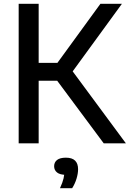

<svg xmlns="http://www.w3.org/2000/svg" viewBox="-20 -760 688 1018"><path d="M530 0 249 -378 512.5 -740H626.5L354 -366L355.5 -395L647.5 0ZM79 0V-740H185V0ZM169 -332V-426.5H294.5V-332ZM298 238Q312 207.5 317 185.8Q322 164 322 142L339.5 167H330.5Q298 167 282.5 154.5Q267 142 267 121.5Q267 100.5 282.5 88.2Q298 76 329.5 76Q362 76 378 91.5Q394 107 394 137Q394 160 385.8 187.2Q377.5 214.5 362.5 238Z"/></svg>

Font: Encode Sans SC Medium
Style: Regular
Weight: 500
Version: Version 3.002